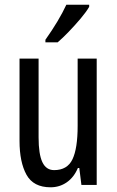

<svg xmlns="http://www.w3.org/2000/svg" viewBox="-20 -786 496 816"><path d="M391 -537V0H326L317 -72H311Q294 -32 263.5 -11Q233 10 195 10Q122 10 92.5 -43.5Q63 -97 63 -187V-537H144V-202Q144 -131 160 -97Q176 -63 210 -63Q266 -63 288 -109Q310 -155 310 -251V-537ZM359 -757Q347 -736 323 -707.5Q299 -679 272.5 -651.5Q246 -624 225 -606H173V-617Q231 -699 262 -766H359Z"/></svg>

Font: Noto Sans Myanmar ExtraCondensed
Style: Regular
Weight: 400
Width: 2
Designer: Monotype Design Team
Foundry: Monotype Imaging Inc.
Version: Version 2.107; ttfautohint (v1.8.4.7-5d5b)